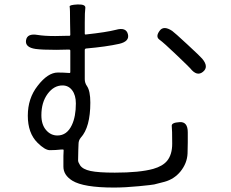

<svg xmlns="http://www.w3.org/2000/svg" viewBox="-20 -803 1040 863"><path d="M492 40Q355 40 305 9Q265 -16 265 -54Q265 -78 265 -102L266 -127Q266 -132 261 -131H256Q230 -128 204 -128Q182 -128 148 -162Q105 -205 105 -283Q105 -361 149 -417Q195 -477 240 -477Q265 -477 290 -475Q296 -474 296 -479V-575Q296 -580 291 -580H281Q257 -579 233 -579Q169 -579 140 -583Q92 -590 97 -622Q102 -654 149 -646Q179 -641 228 -641Q252 -641 276 -642H291Q296 -642 296 -647L295 -701Q295 -766 293 -773.5Q291 -781 329 -783Q366 -784 363.5 -767Q361 -750 361 -701V-652Q361 -647 366 -648Q458 -658 501 -669Q547 -682 555 -649Q563 -617 516 -606Q458 -593 367 -585Q361 -584 361 -578V-447Q361 -430 371 -416Q386 -394 386 -342Q386 -231 343 -184Q333 -172 333 -156L332 -130Q331 -106 331 -82Q331 -74 340 -60Q352 -42 387 -34.5Q422 -27 496 -27Q608 -27 669 -44Q711 -56 731 -80Q754 -108 754 -157Q754 -221 752 -236.5Q750 -252 787 -254Q824 -257 824 -208V-163Q824 -138 823 -113Q821 -69 791 -32Q763 2 720 14Q697 20 673 26Q665 28 603.5 34Q542 40 492 40ZM238 -194Q281 -194 303 -241Q321 -279 321 -338Q321 -375 304.5 -397Q288 -419 261 -419Q222 -419 194 -381Q166 -343 166 -285Q166 -243 187 -218.5Q208 -194 238 -194ZM892 -480Q865 -458 835 -496Q833 -499 774.5 -555Q716 -611 697 -624.5Q678 -638 697 -664Q715 -690 754 -664Q763 -658 823 -602.5Q883 -547 889 -539Q920 -502 892 -480Z"/></svg>

Font: Resource Han Rounded KR Normal
Style: Regular
Weight: 350
Designer: Cyano Hao (round all glyphs); Ryoko NISHIZUKA 西塚涼子 (kana, bopomofo & ideographs); Paul D. Hunt (Latin, Greek & Cyrillic)
Foundry: Cyano Hao
Version: 0.990